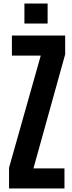

<svg xmlns="http://www.w3.org/2000/svg" viewBox="-20 -1059 405 1079"><path d="M30.8 0V-116.2L209 -746.6H46.9V-859.4H346.2V-753.4L168 -112.8H342.3V0ZM117.2 -926.8V-1039.1H247.6V-926.8Z"/></svg>

Font: Antonio
Style: Bold
Weight: 700
Designer: Vernon Adams
Foundry: Vernon Adams
Version: Version 1.002